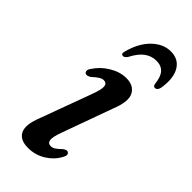

<svg xmlns="http://www.w3.org/2000/svg" viewBox="-221 -721 776 776"><g transform="rotate(45 166.5 -333.0)"><path d="M181 -60.5Q190 -60.5 199.5 -66.2Q209 -72 224 -87Q230.5 -91.5 236 -93.5Q241.5 -95.5 246.5 -92.5Q259 -84.5 246 -63.5Q228 -31 194.5 -10.8Q161 9.5 120.5 9.5Q75 9.5 60.2 -19.8Q45.5 -49 69 -108L148 -323Q165 -367.5 163 -384.2Q161 -401 144 -401Q126.5 -401 98.5 -373.5Q83 -363.5 74 -367.5Q68 -371 67.8 -378.8Q67.5 -386.5 74.5 -395.5Q96 -429 131.5 -450.2Q167 -471.5 203 -471.5Q245 -471.5 261.2 -441.2Q277.5 -411 251.5 -346.5L174.5 -133.5Q159 -92 161.8 -76.2Q164.5 -60.5 181 -60.5ZM238.7 -607Q211.9 -607 189.2 -590.8Q166.5 -574.5 146.8 -536.5Q138.4 -524.5 130 -524.5Q116.1 -524.5 122.4 -544.5Q139.2 -606 175.1 -640.5Q211 -675 253.9 -675Q297.5 -675 318.3 -640.5Q339.1 -606 329.5 -544.5Q325.7 -524.5 311.4 -524.5Q303.4 -524.5 300.9 -536.5Q297.1 -573.5 282 -590.2Q266.9 -607 238.7 -607Z"/></g></svg>

Font: Fraunces 9pt
Style: Italic
Weight: 400
Italic angle: -16°
Version: Version 1.000;[b76b70a41]